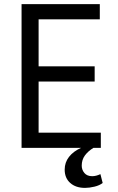

<svg xmlns="http://www.w3.org/2000/svg" viewBox="-20 -720 576 935"><path d="M85 -700H466V-626H168V-397H441V-323H168V-74H471V0H435Q409 16 393.5 37Q378 58 378 87Q378 107 391 122.5Q404 138 429 138Q448 138 469 128L480 171Q465 183 440 189Q415 195 394 195Q349 195 322 171Q295 147 295 106Q295 71 316 44Q337 17 375 0H85Z"/></svg>

Font: PT Sans
Style: Regular
Weight: 400
Version: Version 2.003W OFL; ttfautohint (v1.6)